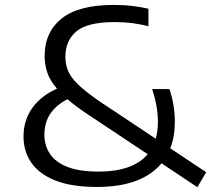

<svg xmlns="http://www.w3.org/2000/svg" viewBox="-20 -770 879 800"><path d="M383.5 9Q278 9 210.5 -18Q143 -45 110.5 -92.2Q78 -139.5 78 -201Q78 -269.5 114.8 -320.5Q151.5 -371.5 217.5 -400.5Q188.5 -434 177.2 -467Q166 -500 166 -536.5Q166 -636 236.8 -692.8Q307.5 -749.5 454.5 -749.5Q497.5 -749.5 533.5 -745Q569.5 -740.5 598.5 -733.5V-660.5Q569.5 -668.5 533.8 -673.2Q498 -678 458 -678Q345.5 -678 299 -639.8Q252.5 -601.5 252.5 -533.5Q252.5 -501.5 263.8 -474.5Q275 -447.5 305.2 -418.2Q335.5 -389 392 -349.5L629 -192Q638 -224 638 -262.5Q638 -295.5 631.5 -330.8Q625 -366 614 -399H686Q708.5 -333.5 708.5 -262.5Q708.5 -200.5 689.5 -152L839 -52.5L802.5 10L653 -89.5Q571 9 383.5 9ZM165 -209Q165 -164.5 187.5 -129.8Q210 -95 259.8 -75Q309.5 -55 391.5 -55Q461 -55 512.8 -73Q564.5 -91 595.5 -127.5L355.5 -287Q298.5 -324.5 261 -356.5Q165 -307.5 165 -209Z"/></svg>

Font: Encode Sans Expanded Expanded
Style: Regular
Weight: 400
Width: 7
Designer: Multiple Designers
Foundry: Impallari Type
Version: Version 3.000; ttfautohint (v1.8.3) -l 8 -r 50 -G 200 -x 14 